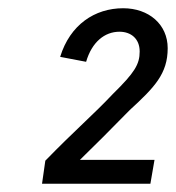

<svg xmlns="http://www.w3.org/2000/svg" viewBox="-20 -875 427 466"><path d="M174 -487C208 -520 249 -561 295 -608C355 -663 387 -696 387 -758C387 -816 341 -855 279 -855C210 -855 150 -815 126 -737L189 -725C203 -773 234 -798 270 -798C298 -798 319 -781 319 -750C319 -719 307 -699 254 -647C207 -597 162 -559 90 -485L82 -429H345L355 -487Z"/></svg>

Font: Arthouse Owned Medium
Style: Italic
Weight: 500
Italic angle: -10°
Designer: Jeremy Tribby
Foundry: Tribby Type
Version: Version 1.000;PS 001.000;hotconv 1.0.88;makeotf.lib2.5.64775